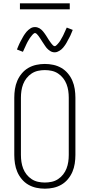

<svg xmlns="http://www.w3.org/2000/svg" viewBox="-20 -1128 540 1156"><path d="M250 8Q224 8 198.5 2.5Q173 -3 150.5 -16Q128 -29 111 -49.5Q94 -70 84 -93.5Q74 -117 70 -143Q66 -169 66 -195V-540Q66 -566 70 -592Q74 -618 84 -641.5Q94 -665 111 -685.5Q128 -706 150.5 -719Q173 -732 198.5 -737.5Q224 -743 250 -743Q276 -743 301.5 -737.5Q327 -732 349.5 -719Q372 -706 389 -685.5Q406 -665 416 -641.5Q426 -618 430 -592Q434 -566 434 -540V-195Q434 -169 430 -143Q426 -117 416 -93.5Q406 -70 389 -49.5Q372 -29 349.5 -16Q327 -3 301.5 2.5Q276 8 250 8ZM250 -29Q271 -29 291.5 -33.5Q312 -38 329.5 -49.5Q347 -61 360 -77.5Q373 -94 380.5 -113.5Q388 -133 391 -153.5Q394 -174 394 -195V-540Q394 -561 391 -581.5Q388 -602 380.5 -621.5Q373 -641 360 -657.5Q347 -674 329.5 -685.5Q312 -697 291.5 -701.5Q271 -706 250 -706Q229 -706 208.5 -701.5Q188 -697 170.5 -685.5Q153 -674 140 -657.5Q127 -641 119.5 -621.5Q112 -602 109 -581.5Q106 -561 106 -540V-195Q106 -174 109 -153.5Q112 -133 119.5 -113.5Q127 -94 140 -77.5Q153 -61 170.5 -49.5Q188 -38 208.5 -33.5Q229 -29 250 -29ZM309 -813Q302 -813 295 -815Q288 -817 282 -821Q276 -825 270.5 -829.5Q265 -834 260.5 -839.5Q256 -845 252 -851Q248 -857 244 -863Q240 -869 236 -875Q232 -881 228 -887.5Q224 -894 219.5 -900.5Q215 -907 211.5 -912Q208 -917 202 -923Q196 -929 191 -929Q187 -929 184 -926.5Q181 -924 178 -921.5Q175 -919 171.5 -914Q168 -909 166 -907Q164 -905 162.5 -902.5Q161 -900 159 -897.5Q157 -895 155.5 -892Q154 -889 152 -886Q150 -883 148 -879.5Q146 -876 144 -872Q142 -868 140 -864Q138 -860 136 -855.5Q134 -851 132 -846.5Q130 -842 127.5 -837Q125 -832 123 -827Q121 -822 118 -816L82 -830Q86 -840 89.5 -848.5Q93 -857 96.5 -864.5Q100 -872 104 -879.5Q108 -887 111.5 -893Q115 -899 118 -905Q121 -911 124.5 -916Q128 -921 131.5 -926Q135 -931 140 -937Q145 -943 150.5 -947.5Q156 -952 162.5 -956.5Q169 -961 176 -963Q183 -965 191 -965Q198 -965 205 -963Q212 -961 218 -957.5Q224 -954 229.5 -949Q235 -944 239.5 -938.5Q244 -933 248 -927.5Q252 -922 256 -916Q260 -910 264 -903.5Q268 -897 272 -890.5Q276 -884 280.5 -878Q285 -872 288.5 -867Q292 -862 298 -856Q304 -850 309 -850Q313 -850 316 -852.5Q319 -855 322 -857.5Q325 -860 328.5 -864.5Q332 -869 334 -871Q336 -873 337.5 -875.5Q339 -878 341 -880.5Q343 -883 344.5 -886Q346 -889 348 -892.5Q350 -896 352 -899.5Q354 -903 356 -906.5Q358 -910 360 -914Q362 -918 364 -922.5Q366 -927 368 -931.5Q370 -936 372.5 -941Q375 -946 377 -951.5Q379 -957 382 -962L418 -948Q414 -939 410.5 -930Q407 -921 403.5 -913.5Q400 -906 396 -899Q392 -892 388.5 -885.5Q385 -879 382 -873Q379 -867 375.5 -862Q372 -857 368.5 -852Q365 -847 360 -841Q355 -835 349.5 -830.5Q344 -826 337.5 -822Q331 -818 324 -815.5Q317 -813 309 -813ZM100 -1072V-1108H400V-1072Z"/></svg>

Font: Iosevka Curly Slab Extralight
Style: Regular
Weight: 200
Monospace: yes
Designer: Belleve Invis
Foundry: Belleve Invis
Version: Version 22.1.2; ttfautohint (v1.8.4)